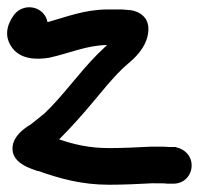

<svg xmlns="http://www.w3.org/2000/svg" viewBox="-22 -498 548 529"><path d="M9 -370C32 -334 78 -333 114 -339C172 -352 216 -373 273 -374L247 -349C195 -297 151 -233 100 -185C86 -174 74 -164 65 -157C54 -149 24 -134 14 -102V-101C1 -48 69 -32 81 -27H83C143 -6 203 11 278 11C318 11 360 9 397 7C419 7 433 7 438 8H452C485 10 506 -15 506 -42C506 -72 483 -88 464 -92L462 -93H444C434 -94 418 -94 396 -94H395C359 -92 316 -90 278 -90C224 -90 182 -100 141 -114C173 -146 207 -184 236 -219L272 -262C293 -286 307 -302 330 -322C347 -336 380 -365 386 -406C393 -451 360 -467 338 -470C329 -471 321 -471 314 -472H276C211 -472 160 -451 109 -437C100 -481 46 -491 19 -460C8 -446 -17 -409 9 -370Z"/></svg>

Font: Stray Cat
Style: ExBlkCn
Weight: 1000
Version: Version 1.0